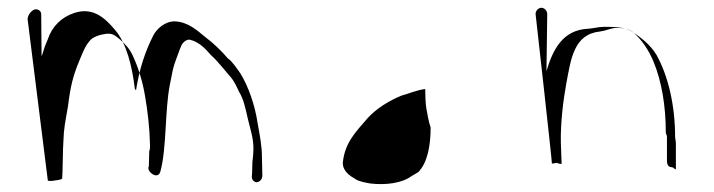

<svg xmlns="http://www.w3.org/2000/svg" viewBox="-20 -497 1838 494"><path d="M51 -448C51 -447 103 -33 103 -33C103 -30 121 -32 123 -33C125 -33 140 -35 140 -38C141 -41 142 -128 143 -131C144 -168 148 -183 155 -224C161 -274 168 -302 183 -338C191 -357 198 -377 210 -391C218 -402 237 -408 253 -410C270 -412 277 -405 288 -396C302 -384 314 -371 322 -353C336 -323 347 -287 353 -251C360 -210 365 -169 366 -123C366 -117 366 -113 364 -108L363 -69C355 -57 387 -31 393 -57C409 -117 404 -213 417 -279C423 -309 425 -324 433 -344C437 -354 442 -370 446 -378C448 -385 458 -396 468 -395C493 -389 508 -372 523 -355C540 -340 559 -315 574 -298C582 -289 590 -272 595 -261C607 -242 612 -216 618 -190C623 -168 633 -140 632 -112C632 -104 631 -95 630 -85C629 -86 629 -45 628 -45C627 -36 632 -29 640 -28C649 -29 655 -36 655 -46C655 -47 654 -90 654 -91C654 -123 648 -151 643 -179C636 -227 619 -275 598 -309C589 -321 578 -339 566 -347C551 -365 528 -387 509 -401C488 -418 465 -440 431 -442C405 -443 383 -423 374 -405C354 -365 339 -322 330 -265L327 -268C320 -326 306 -385 276 -420C253 -447 222 -480 172 -464C138 -453 114 -429 103 -396C102 -394 93 -372 93 -370C92 -366 89 -357 87 -352L86 -461C86 -468 79 -474 70 -473C61 -470 52 -460 51 -448Z M1074 -268C1074 -252 1075 -229 1077 -218C1079 -206 1083 -183 1088 -169C1088 -123 1080 -78 1056 -54L1039 -44C1015 -26 973 -20 932 -25C922 -27 903 -30 895 -36C881 -44 862 -56 862 -78C867 -131 897 -159 925 -192C947 -217 981 -238 1013 -251C1032 -256 1051 -265 1074 -268Z M1358 -461C1358 -461 1401 -78 1400 -76L1413 -78C1415 -78 1416 -76 1418 -76L1425 -75L1423 -130C1422 -181 1429 -238 1437 -282C1449 -345 1456 -409 1524 -416C1539 -418 1548 -423 1561 -425C1580 -426 1597 -423 1608 -415C1631 -395 1649 -369 1662 -337C1682 -288 1693 -226 1693 -157C1693 -151 1696 -151 1696 -145V-83C1696 -75 1699 -67 1707 -67C1715 -67 1719 -56 1719 -64V-127C1719 -132 1718 -138 1717 -144C1717 -227 1699 -302 1669 -356C1653 -382 1631 -399 1606 -416C1587 -427 1564 -428 1534 -428C1520 -428 1508 -424 1493 -423C1427 -420 1402 -368 1386 -314L1388 -461C1388 -469 1381 -477 1373 -477C1365 -477 1358 -469 1358 -461Z"/></svg>

Font: Photofail
Style: Regular
Weight: 400
Foundry: Cannot Into Space Fonts
Version: Version 0.97